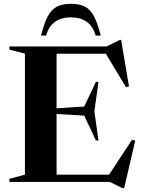

<svg xmlns="http://www.w3.org/2000/svg" viewBox="-20 -960 751 1013"><path d="M29.5 0V-16.5L111.5 -38.5V-677L29.5 -698.5V-715H542L612.5 -749.5H619L660.5 -504L645 -499.5L538.5 -676.5H278.5V-388.5L424.5 -398L486 -528H499.5L478 -373L499.5 -219H486L424.5 -350L278.5 -358.5V-38.5H555.5L676.5 -222.5L693.5 -218L635 33H626.5L560 0ZM354 -868.5Q304.5 -868.5 271 -845.5Q237.5 -822.5 223 -772H196.5Q212.5 -837 232 -873.8Q251.5 -910.5 280.5 -925.2Q309.5 -940 354 -940Q398.5 -940 427.5 -925.2Q456.5 -910.5 476 -873.8Q495.5 -837 511.5 -772H485Q470.5 -822.5 437 -845.5Q403.5 -868.5 354 -868.5Z"/></svg>

Font: Newsreader Display SemiBold
Style: Regular
Weight: 600
Designer: Hugues Gentile
Foundry: Production Type
Version: Version 1.001